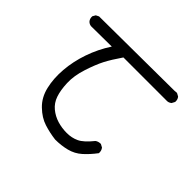

<svg xmlns="http://www.w3.org/2000/svg" viewBox="-115 -597 730 730"><g transform="rotate(45 250.0 -231.5)"><path d="M256.8 -4.9Q224.6 -8.8 193.8 -18.6Q163.1 -28.3 135.3 -55.2Q107.4 -82 97.7 -123.5Q87.9 -165 91.8 -213.9Q95.7 -262.7 112.8 -312.5Q129.9 -362.3 159.2 -407.2L48.8 -406.2Q39.1 -407.2 32.2 -414.1Q24.4 -422.9 25.4 -436.5L32.2 -448.2L43.9 -454.1L447.3 -457L459 -458L471.7 -451.2Q479.5 -442.4 478.5 -428.7L471.7 -416Q462.9 -409.2 454.1 -409.2H219.7Q193.4 -371.1 178.7 -342.8Q164.1 -314.5 149.9 -270.5Q135.7 -226.6 137.2 -189Q138.7 -151.4 147.5 -126Q156.2 -100.6 175.8 -84.5Q195.3 -68.4 219.7 -61Q244.1 -53.7 270.5 -53.7Q296.9 -53.7 318.8 -64Q340.8 -74.2 369.1 -109.4Q377.9 -116.2 391.6 -116.2L404.3 -109.4Q412.1 -99.6 411.1 -85.9Q390.6 -58.6 368.7 -39.1Q346.7 -19.5 317.9 -12.2Q289.1 -4.9 256.8 -4.9Z"/></g></svg>

Font: NaikaiFont
Style: Regular
Weight: 400
Version: Version 1.67